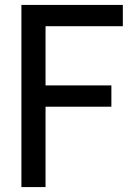

<svg xmlns="http://www.w3.org/2000/svg" viewBox="-20 -760 526 780"><path d="M67 0V-740H479V-653.5H165V0ZM140 -326.5V-413H432.5V-326.5Z"/></svg>

Font: Encode Sans SC Condensed Medium
Style: Regular
Weight: 500
Width: 3
Designer: Multiple Designers
Foundry: Impallari Type
Version: Version 3.002